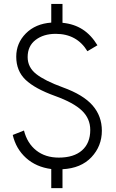

<svg xmlns="http://www.w3.org/2000/svg" viewBox="-20 -863 600 993"><path d="M245.1 -842.8H303.2V-745.1Q362.8 -739.3 407 -710.9Q451.2 -682.6 483.9 -628.9L432.1 -598.1Q377.4 -688 268.1 -688Q205.1 -688 164.1 -656.5Q123 -625 123 -567.9Q123 -515.1 167.2 -480.2Q211.4 -445.3 305.2 -411.1Q410.6 -373 458.7 -317.9Q506.8 -262.7 506.8 -187Q506.8 -107.4 452.9 -50Q398.9 7.3 303.2 12.2V109.9H245.1V11.2Q167 1 114.7 -46.1Q62.5 -93.3 45.9 -165L104 -188Q120.6 -122.1 167.5 -85Q214.4 -47.9 284.2 -47.9Q361.8 -47.9 404.3 -85.4Q446.8 -123 446.8 -190.9Q446.8 -249.5 403.8 -290.8Q360.8 -332 266.1 -366.2Q160.2 -404.3 112.1 -450.4Q64 -496.6 64 -569.8Q64 -640.1 113.8 -690.2Q163.6 -740.2 245.1 -746.1Z"/></svg>

Font: Kreadon Light
Style: Regular
Weight: 300
Designer: kohakuno
Foundry: StudioGnu
Version: Version 1.000;Glyphs 3.1.2 (3151)